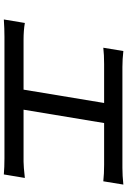

<svg xmlns="http://www.w3.org/2000/svg" viewBox="148 -839 660 996"><g transform="rotate(90 478.0 -341.0)"><path d="M170.8 -34.1Q127.8 -34.1 81 -30.9L99.1 -139.9Q137.4 -133.2 187.1 -133.2H445L514.2 -551.1H312.1Q264.6 -551.1 227.6 -546.9L244.7 -650.9Q287.6 -646 327.8 -646H850.9Q891.3 -646 937.5 -650.9L920.5 -546.9Q880.7 -551.1 835.2 -551.1H618.3L549 -133.2H818.2Q843 -133.2 903.1 -139.9L884.9 -30.9Q846.6 -34.1 801.8 -34.1Z"/></g></svg>

Font: Karasuma Gothic
Style: Medium Italic
Weight: 500
Italic angle: 9.39998°
Designer: Rasmus Andersson / Ryoko Nishizuka
Foundry: Genbu
Version: Version 1.00